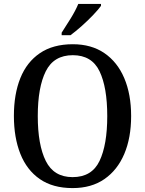

<svg xmlns="http://www.w3.org/2000/svg" viewBox="-20 -951 742 981"><path d="M351 10Q250 10 183.5 -36Q117 -82 84 -165Q51 -248 51 -359Q51 -470 84 -552Q117 -634 184 -679.5Q251 -725 352 -725Q447 -725 513.5 -679.5Q580 -634 615 -551.5Q650 -469 650 -358Q650 -247 615 -164.5Q580 -82 513.5 -36Q447 10 351 10ZM351 -46Q449 -46 488.5 -128.5Q528 -211 528 -358Q528 -505 488.5 -587Q449 -669 352 -669Q255 -669 214 -587Q173 -505 173 -358Q173 -211 214 -128.5Q255 -46 351 -46ZM295 -784Q316 -816 341 -856.5Q366 -897 380 -931H496V-921Q484 -904 457 -875.5Q430 -847 398 -818.5Q366 -790 340 -771H295Z"/></svg>

Font: Noto Serif Georgian SemiCondensed Medium
Style: Regular
Weight: 500
Width: 4
Designer: Monotype Design Team, Akaki Razmadze
Foundry: Google LLC
Version: Version 2.003; ttfautohint (v1.8.4.7-5d5b)